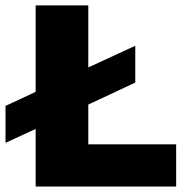

<svg xmlns="http://www.w3.org/2000/svg" viewBox="-24 -680 686 700"><path d="M469.2 -513.2V-378.9L297.9 -298.8V-153.8H618.2V0H106V-210L-3.9 -159.2V-293.9L106 -345.2V-660.2H297.9V-434.1Z"/></svg>

Font: Human Sans Black
Style: Regular
Weight: 800
Designer: Tim Radville
Foundry: Continuum
Version: Version 1.000;FEAKit 1.0